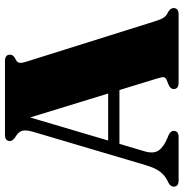

<svg xmlns="http://www.w3.org/2000/svg" viewBox="-3 -737 740 774"><g transform="rotate(-90 367.0 -350.0)"><path d="M226.5 -20Q226.5 0 201.5 0H26.5Q1.5 0 1.5 -20Q1.5 -32 16.5 -40.5L26.5 -45.5Q45.5 -54.5 61 -73.8Q76.5 -93 88.5 -133.5L222.5 -586Q231 -615.5 226.8 -630.2Q222.5 -645 206.5 -655Q185.5 -667 185.5 -680Q185.5 -700 211 -700H507.5Q533.5 -700 533.5 -680Q533.5 -665 513 -656Q503.5 -651.5 501.2 -643Q499 -634.5 505 -615L668.5 -94.5Q675.5 -71.5 683 -60.2Q690.5 -49 702 -44Q721.5 -34.5 721.5 -20Q721.5 0 695.5 0H421Q395 0 395 -20Q395 -33 412.5 -40.5L429 -47Q442.5 -52 442.8 -60.8Q443 -69.5 437 -88.5L391 -238.5H174L144.5 -139Q133 -101.5 147.5 -80.5Q162 -59.5 198 -45L210 -40Q226.5 -32 226.5 -20ZM187.5 -284H377L280.5 -598.5Z"/></g></svg>

Font: Fraunces 72pt S000 Black
Style: Regular
Weight: 900
Version: Version 1.000; ttfautohint (v1.8.3)